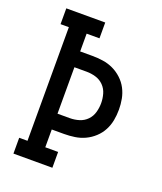

<svg xmlns="http://www.w3.org/2000/svg" viewBox="-136 -824 772 913"><g transform="rotate(20 250.0 -367.5)"><path d="M41 0V-80H83V-655H41V-735H238V-655H173V-565H235Q262 -565 289 -561Q316 -557 340.5 -545.5Q365 -534 385.5 -515Q406 -496 418.5 -472Q431 -448 436 -421.5Q441 -395 441 -368Q441 -340 436 -313.5Q431 -287 418.5 -263Q406 -239 385.5 -220Q365 -201 340.5 -189.5Q316 -178 289 -174Q262 -170 235 -170H173V-80H238V0ZM173 -250H235Q259 -250 282 -257Q305 -264 321.5 -281Q338 -298 344.5 -321Q351 -344 351 -368Q351 -391 344.5 -414Q338 -437 321.5 -454Q305 -471 282 -478Q259 -485 235 -485H173Z"/></g></svg>

Font: Iosevka Curly Slab Medium
Style: Regular
Weight: 500
Monospace: yes
Designer: Belleve Invis
Foundry: Belleve Invis
Version: Version 22.1.2; ttfautohint (v1.8.4)